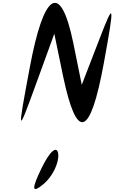

<svg xmlns="http://www.w3.org/2000/svg" viewBox="-20 -858 787 1322"><path d="M268 296C195 446 198 477 279 410C340 360 387 265 381 203C374 140 324 181 268 296ZM184 -388C98 71 100 72 226 -274L354 -626L414 -335C509 117 601 88 695 -424C771 -839 767 -856 662 -582L543 -274L484 -565C397 -985 282 -917 184 -388Z"/></svg>

Font: Venom Sans
Style: Obl
Weight: 400
Version: Version 1.001